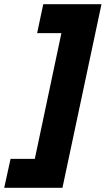

<svg xmlns="http://www.w3.org/2000/svg" viewBox="-32 -690 501 910"><path d="M264 200 449 -670H173L144 -533H259L133 63H18L-12 200Z"/></svg>

Font: LT Wave Text Black Italic
Style: Regular
Weight: 900
Designer: Daniel Lyons
Version: Version 2.5 (Glyphs App)